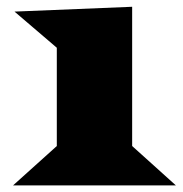

<svg xmlns="http://www.w3.org/2000/svg" viewBox="-20 -561 555 581"><path d="M19.5 0 151.9 -119.1V-416.5L23.9 -525.9L379.9 -540.5V-119.1L512.2 0Z"/></svg>

Font: Goblin
Style: Regular
Weight: 400
Designer: Riccardo De Franceschi
Foundry: Sorkin Type Co.
Version: Version 1.001